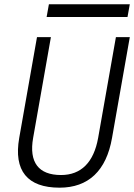

<svg xmlns="http://www.w3.org/2000/svg" viewBox="-20 -867 626 897"><path d="M258.3 9.8C392.6 9.8 476.6 -68.8 503.4 -222.7L586.4 -693.4H521.5L438.5 -222.7C418 -108.4 358.9 -49.3 265.1 -49.3C159.7 -49.3 114.7 -108.9 134.8 -222.7L217.8 -693.4H152.8L69.8 -222.7C43 -69.8 107.4 9.8 258.3 9.8ZM197.8 -787.6H575.7L586.4 -847.2H208.5Z"/></svg>

Font: Cascadia Mono PL Light
Style: Italic
Weight: 300
Italic angle: -10°
Monospace: yes
Designer: Aaron Bell
Foundry: Saja Typeworks
Version: Version 2404.023